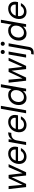

<svg xmlns="http://www.w3.org/2000/svg" viewBox="2214 -2974 975 5443"><g transform="rotate(-90 2701.5 -252.5)"><path d="M119 0 63 -496H148L185 -72L170 -73L368 -496H465L514 -73L499 -72L685 -496H769L539 0H448L399 -439H414L209 0Z M977 12Q913 12 866.5 -15.5Q820 -43 796 -93Q772 -143 775 -211Q778 -274 801 -328Q824 -382 863.5 -422.5Q903 -463 955 -485.5Q1007 -508 1069 -508Q1136 -508 1181 -481Q1226 -454 1247.5 -408.5Q1269 -363 1266 -308Q1265 -291 1261.5 -269Q1258 -247 1254 -229H840L851 -294H1183Q1189 -341 1174 -372.5Q1159 -404 1129 -421.5Q1099 -439 1057 -439Q1014 -439 974 -420Q934 -401 905 -364Q876 -327 866 -271L861 -243Q850 -188 863.5 -146Q877 -104 910 -81.5Q943 -59 990 -59Q1042 -59 1081.5 -83.5Q1121 -108 1143 -148H1226Q1205 -102 1169 -66Q1133 -30 1084.5 -9Q1036 12 977 12Z M1313 0 1400 -496H1476L1467 -403H1468Q1493 -440 1523 -463Q1553 -486 1590 -497Q1627 -508 1672 -508L1656 -420H1634Q1598 -420 1567 -412Q1536 -404 1511 -385.5Q1486 -367 1468.5 -337.5Q1451 -308 1443 -265L1397 0Z M1876 12Q1812 12 1765.5 -15.5Q1719 -43 1695 -93Q1671 -143 1674 -211Q1677 -274 1700 -328Q1723 -382 1762.5 -422.5Q1802 -463 1854 -485.5Q1906 -508 1968 -508Q2035 -508 2080 -481Q2125 -454 2146.5 -408.5Q2168 -363 2165 -308Q2164 -291 2160.5 -269Q2157 -247 2153 -229H1739L1750 -294H2082Q2088 -341 2073 -372.5Q2058 -404 2028 -421.5Q1998 -439 1956 -439Q1913 -439 1873 -420Q1833 -401 1804 -364Q1775 -327 1765 -271L1760 -243Q1749 -188 1762.5 -146Q1776 -104 1809 -81.5Q1842 -59 1889 -59Q1941 -59 1980.5 -83.5Q2020 -108 2042 -148H2125Q2104 -102 2068 -66Q2032 -30 1983.5 -9Q1935 12 1876 12Z M2212 0 2339 -715H2423L2296 0Z M2644 12Q2578 12 2532.5 -19Q2487 -50 2464.5 -102Q2442 -154 2445 -217Q2447 -281 2469.5 -334Q2492 -387 2530 -426Q2568 -465 2619 -486.5Q2670 -508 2729 -508Q2796 -508 2837.5 -481.5Q2879 -455 2898 -413L2951 -715H3035L2909 0H2834L2841 -85H2840Q2819 -58 2790 -36Q2761 -14 2725 -1Q2689 12 2644 12ZM2670 -61Q2726 -61 2770 -90Q2814 -119 2840.5 -169Q2867 -219 2869 -280Q2872 -327 2855.5 -361.5Q2839 -396 2807.5 -415.5Q2776 -435 2730 -435Q2675 -435 2631 -408Q2587 -381 2560.5 -333Q2534 -285 2531 -223Q2529 -176 2545 -139.5Q2561 -103 2593 -82Q2625 -61 2670 -61Z M3135 0 3079 -496H3164L3201 -72L3186 -73L3384 -496H3481L3530 -73L3515 -72L3701 -496H3785L3555 0H3464L3415 -439H3430L3225 0Z M3791 0 3878 -496H3962L3875 0ZM3950 -605Q3924 -605 3908 -621.5Q3892 -638 3892 -663Q3891 -688 3908 -704Q3925 -720 3950 -720Q3974 -720 3991 -704Q4008 -688 4008 -663Q4008 -638 3991 -621.5Q3974 -605 3950 -605Z M3877 215 3890 144H3928Q3966 144 3984.5 128.5Q4003 113 4010 75L4111 -496H4195L4094 77Q4086 125 4064.5 155.5Q4043 186 4009 200.5Q3975 215 3928 215ZM4183 -605Q4158 -605 4141.5 -621.5Q4125 -638 4125 -663Q4125 -688 4141.5 -704Q4158 -720 4184 -720Q4208 -720 4224.5 -704Q4241 -688 4241 -663Q4241 -638 4224 -621.5Q4207 -605 4183 -605Z M4472 12Q4406 12 4360.5 -19Q4315 -50 4292.5 -102Q4270 -154 4273 -217Q4275 -281 4297.5 -334Q4320 -387 4358 -426Q4396 -465 4447 -486.5Q4498 -508 4557 -508Q4624 -508 4665.5 -481.5Q4707 -455 4726 -413L4779 -715H4863L4737 0H4662L4669 -85H4668Q4647 -58 4618 -36Q4589 -14 4553 -1Q4517 12 4472 12ZM4498 -61Q4554 -61 4598 -90Q4642 -119 4668.5 -169Q4695 -219 4697 -280Q4700 -327 4683.5 -361.5Q4667 -396 4635.5 -415.5Q4604 -435 4558 -435Q4503 -435 4459 -408Q4415 -381 4388.5 -333Q4362 -285 4359 -223Q4357 -176 4373 -139.5Q4389 -103 4421 -82Q4453 -61 4498 -61Z M5086 12Q5022 12 4975.5 -15.5Q4929 -43 4905 -93Q4881 -143 4884 -211Q4887 -274 4910 -328Q4933 -382 4972.5 -422.5Q5012 -463 5064 -485.5Q5116 -508 5178 -508Q5245 -508 5290 -481Q5335 -454 5356.5 -408.5Q5378 -363 5375 -308Q5374 -291 5370.5 -269Q5367 -247 5363 -229H4949L4960 -294H5292Q5298 -341 5283 -372.5Q5268 -404 5238 -421.5Q5208 -439 5166 -439Q5123 -439 5083 -420Q5043 -401 5014 -364Q4985 -327 4975 -271L4970 -243Q4959 -188 4972.5 -146Q4986 -104 5019 -81.5Q5052 -59 5099 -59Q5151 -59 5190.5 -83.5Q5230 -108 5252 -148H5335Q5314 -102 5278 -66Q5242 -30 5193.5 -9Q5145 12 5086 12Z"/></g></svg>

Font: DM Sans 28pt
Style: Italic
Weight: 400
Italic angle: -10°
Version: Version 4.004;gftools[0.9.30]